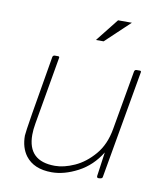

<svg xmlns="http://www.w3.org/2000/svg" viewBox="-80 -758 723 835"><g transform="rotate(10 282.0 -340.5)"><path d="M204 10Q125 10 88 -39Q62 -74 62 -127Q62 -148 120 -484Q122 -492 130 -492H144Q150 -492 150 -487L98 -187Q93 -159 93 -136Q93 -20 213 -20Q253 -20 299.5 -41Q346 -62 384.5 -107Q423 -152 435 -222L481 -484Q483 -492 491 -492H505Q511 -492 511 -487L427 -8Q426 0 409 0Q402 0 402 -8L417 -115Q379 -53 319 -21.5Q259 10 204 10ZM328 -590H294L374 -691H435Z"/></g></svg>

Font: YamahaIndonesia935. App Thin
Style: Italic
Weight: 100
Italic angle: -10°
Designer: Dalton Maag Ltd
Foundry: Dalton Maag Ltd
Version: Version 1.002; January 01, 2024; Regular/Italic